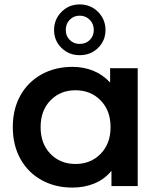

<svg xmlns="http://www.w3.org/2000/svg" viewBox="-20 -843 726 870"><path d="M604 -534V0H485V-69Q454 -31 408.5 -12Q363 7 308 7Q230 7 168.5 -27Q107 -61 72.5 -123Q38 -185 38 -267Q38 -349 72.5 -410.5Q107 -472 168.5 -506Q230 -540 308 -540Q360 -540 403.5 -522Q447 -504 479 -469V-534ZM481 -267Q481 -342 436 -388Q391 -434 322 -434Q253 -434 208.5 -388Q164 -342 164 -267Q164 -192 208.5 -146Q253 -100 322 -100Q391 -100 436 -146Q481 -192 481 -267ZM225 -707Q225 -755 258.5 -789Q292 -823 341 -823Q391 -823 424.5 -789Q458 -755 458 -707Q458 -659 424.5 -626Q391 -593 341 -593Q292 -593 258.5 -626Q225 -659 225 -707ZM405 -707Q405 -735 386.5 -753.5Q368 -772 341 -772Q314 -772 296 -753.5Q278 -735 278 -707Q278 -680 296 -662Q314 -644 341 -644Q369 -644 387 -662Q405 -680 405 -707Z"/></svg>

Font: CMG Sans SemiBold
Style: Regular
Weight: 600
Designer: Julieta Ulanovsky
Foundry: Julieta Ulanovsky
Version: Version 7.200